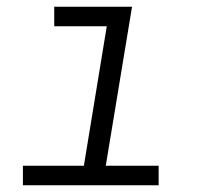

<svg xmlns="http://www.w3.org/2000/svg" viewBox="-20 -550 640 570"><path d="M48 0V-58H229L297 -472H141V-530H372L294 -58H451V0Z"/></svg>

Font: Iosevka Curly Slab LtExObl
Style: Regular
Weight: 300
Width: 7
Italic angle: -9°
Monospace: yes
Designer: Belleve Invis
Foundry: Belleve Invis
Version: Version 11.1.0; ttfautohint (v1.8.3)